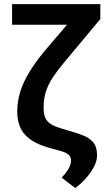

<svg xmlns="http://www.w3.org/2000/svg" viewBox="-20 -731 543 940"><path d="M394 -710.9H471.2V-637.7L295.4 -427.2Q262.2 -387.7 239.3 -353.3Q216.3 -318.8 204.8 -283Q193.4 -247.1 193.4 -202.1Q193.4 -179.2 198.5 -163.1Q203.6 -147 213.9 -136Q224.1 -125 239.3 -117.4Q254.4 -109.9 274.4 -104L317.4 -90.8Q358.4 -79.6 389.4 -66.9Q420.4 -54.2 438 -32Q455.6 -9.8 455.1 30.3Q455.1 58.1 438.5 88.4Q421.9 118.7 397.2 145.5Q372.6 172.4 348.1 189.5L281.7 138.7Q297.4 122.6 307.6 107.7Q317.9 92.8 323 79.6Q328.1 66.4 327.6 54.7Q328.1 43.5 322.5 34.4Q316.9 25.4 303.7 18.3Q290.5 11.2 268.6 5.9L231 -4.4Q187 -16.1 155.5 -32.2Q124 -48.3 103.8 -70.1Q83.5 -91.8 74 -120.6Q64.5 -149.4 64.5 -186Q64.5 -235.4 79.3 -282.5Q94.2 -329.6 123.8 -378.2Q153.3 -426.8 197.3 -480ZM39.1 -710.9H416V-609.9H39.1Z"/></svg>

Font: Roboto SemiBold
Style: Regular
Weight: 600
Designer: Christian Robertson
Foundry: Google
Version: Version 3.009; 2024